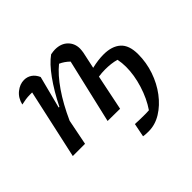

<svg xmlns="http://www.w3.org/2000/svg" viewBox="-165 -677 1065 1065"><g transform="rotate(-45 367.5 -144.5)"><path d="M41 0 131 -409Q123 -409 114 -409Q96 -409 79.5 -406.5Q63 -404 45 -400Q55 -442 85 -466Q115 -490 148 -490Q173 -490 193 -476.5Q213 -463 225 -436L176 -246L181 -245Q223 -329 268 -391.5Q313 -454 355 -484Q377 -488 389 -488Q436 -488 463.5 -461Q491 -434 491 -393Q491 -386 490 -378.5Q489 -371 488 -364L467 -266Q517 -278 560 -278Q625 -278 661 -246Q697 -214 697 -143Q697 -78 676 -16.5Q655 45 618 94Q581 143 534 172Q487 201 436 201Q428 201 416 200.5Q404 200 394 198L410 118Q426 119 442.5 119.5Q459 120 475 120Q486 120 497 120Q508 120 519 119Q556 65 578 -5.5Q600 -76 600 -141Q600 -172 594 -202Q574 -208 552 -210.5Q530 -213 508 -213Q481 -213 455 -209L412 0L315 -1L403 -379Q377 -404 349 -416Q301 -377 254.5 -309.5Q208 -242 167 -151L137 0Z"/></g></svg>

Font: Piazzolla Medium
Style: Italic
Weight: 500
Italic angle: -11.3°
Designer: Juan Pablo del Peral
Foundry: Huerta Tipografica
Version: Version 1.330